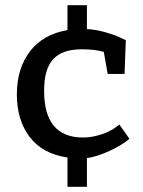

<svg xmlns="http://www.w3.org/2000/svg" viewBox="-20 -720 550 740"><path d="M315 -700V-608Q351 -606 388.5 -595Q426 -584 446 -574L465 -565L460 -435H395L380 -520Q347 -530 295 -530Q220 -530 185 -492Q150 -454 150 -370Q150 -190 300 -190Q319 -190 337.5 -193.5Q356 -197 372.5 -202.5Q389 -208 402.5 -215Q416 -222 424 -228L440 -240L479 -185Q465 -173 445 -161Q425 -149 402.5 -138.5Q380 -128 357 -120.5Q334 -113 315 -111V0H240V-113Q144 -127 94.5 -192Q45 -257 45 -356Q45 -456 95.5 -522Q146 -588 240 -604V-700Z"/></svg>

Font: Bitter
Style: Regular
Weight: 400
Designer: Sol Matas
Foundry: Sol Matas
Version: Version 1.001